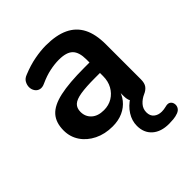

<svg xmlns="http://www.w3.org/2000/svg" viewBox="-194 -619 934 934"><g transform="rotate(-45 273.5 -152.0)"><path d="M429 195Q374 195 342.5 167Q311 139 311 91Q311 56 331 24.5Q351 -7 385 -28L383 -9Q375 -19 371.5 -30Q368 -41 368 -56V-104H376Q369 -69 348.5 -43.5Q328 -18 297 -4Q266 10 226 10Q173 10 131.5 -10.5Q90 -31 66.5 -66Q43 -101 43 -145Q43 -199 71 -230.5Q99 -262 162 -276Q225 -290 331 -290H381V-218H332Q270 -218 233 -212Q196 -206 180.5 -191.5Q165 -177 165 -151Q165 -118 188 -97Q211 -76 252 -76Q285 -76 310.5 -91.5Q336 -107 351 -134Q366 -161 366 -196V-311Q366 -361 344 -383Q322 -405 270 -405Q241 -405 207.5 -398Q174 -391 137 -374Q118 -365 103.5 -369Q89 -373 81 -385.5Q73 -398 73 -413Q73 -428 81 -442.5Q89 -457 108 -464Q154 -483 196.5 -491Q239 -499 274 -499Q346 -499 392.5 -477Q439 -455 462 -410.5Q485 -366 485 -296V-56Q485 -29 474.5 -15Q464 -1 445 7Q422 17 406 35Q390 53 390 77Q390 102 406 115Q422 128 446 128Q453 128 460.5 127Q468 126 476 124Q494 119 504 125.5Q514 132 516.5 144.5Q519 157 513 168.5Q507 180 492 186Q476 192 459.5 193.5Q443 195 429 195Z"/></g></svg>

Font: Nunito
Style: Bold
Weight: 700
Designer: Vernon Adams
Foundry: Vernon Adams
Version: Version 3.602